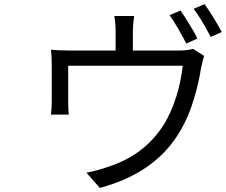

<svg xmlns="http://www.w3.org/2000/svg" viewBox="-20 -867 1100 935"><path d="M941 -679 887 -655Q874 -682 849 -725Q822 -772 806 -793L859 -816Q882 -783 902 -749Q926 -712 941 -679ZM627 -621H851Q893 -621 920 -629L974 -595Q969 -580 966 -567Q966 -566 963.5 -554Q961 -542 959 -535Q947 -460 926 -391Q900 -301 861 -235Q742 -25 466 48L401 -26Q458 -37 504 -54Q680 -109 775 -256Q813 -315 840 -401Q862 -474 870 -547H312V-368Q312 -348 313 -337Q313 -332 313.5 -322.5Q314 -313 315 -309H228Q232 -340 232 -373V-548Q232 -573 231 -586Q230 -610 228 -625Q263 -621 321 -621H543V-714Q543 -752 537 -789H633Q627 -742 627 -714ZM923 -824 976 -847Q995 -821 1021 -779Q1045 -740 1060 -711L1006 -687Q960 -776 923 -824Z"/></svg>

Font: Source Han Sans Regular
Style: Regular
Weight: 400
Designer: Ryoko NISHIZUKA  (kana & ideographs); Paul D. Hunt (Latin, Greek & Cyrillic); Wenlong ZHANG  (bopomofo); Sandoll Communi
Foundry: Adobe Systems Incorporated
Version: Version 1.00 January 18, 2024, initial release